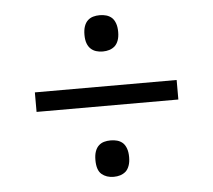

<svg xmlns="http://www.w3.org/2000/svg" viewBox="-42 -647 643 579"><g transform="rotate(-5 279.5 -357.5)"><path d="M229 -546.9Q229 -562.5 232.9 -573.2Q236.8 -584 243.7 -590.3Q250.5 -596.7 259.8 -599.4Q269 -602.1 279.8 -602.1Q290.5 -602.1 299.8 -599.4Q309.1 -596.7 316.4 -590.3Q323.2 -584 327.1 -573.2Q331.1 -562.5 331.1 -546.9Q331.1 -531.7 327.1 -521.2Q323.2 -510.7 316.4 -504.4Q309.1 -498 299.8 -495.1Q290.5 -492.2 279.8 -492.2Q269 -492.2 259.8 -495.1Q250.5 -498 243.7 -504.4Q236.8 -510.7 232.9 -521.2Q229 -531.7 229 -546.9ZM64.9 -387.2H494.1V-328.1H64.9ZM229 -168Q229 -183.6 232.9 -194.3Q236.8 -205.1 243.7 -211.4Q250.5 -217.8 259.8 -220.5Q269 -223.1 279.8 -223.1Q290.5 -223.1 299.8 -220.5Q309.1 -217.8 316.4 -211.4Q323.2 -205.1 327.1 -194.3Q331.1 -183.6 331.1 -168Q331.1 -152.8 327.1 -142.1Q323.2 -131.3 316.4 -125Q309.1 -118.7 299.8 -115.7Q290.5 -112.8 279.8 -112.8Q257.8 -112.8 243.4 -125Q229 -137.2 229 -168Z"/></g></svg>

Font: Sitara
Style: Regular
Weight: 400
Designer: Neelakash Kshetrimayum
Foundry: Neelakash Kshetrimayum
Version: Version 1.000;PS Version 1.000;PS 1.0;hotconv 1.;hotconv 1.0